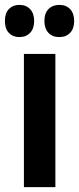

<svg xmlns="http://www.w3.org/2000/svg" viewBox="-38 -860 324 787"><path d="M189 -93H60V-639H189ZM-18 -774Q-18 -806 -1.5 -823Q15 -840 41 -840Q69 -840 85.5 -822.5Q102 -805 102 -774Q102 -743 85.5 -725.5Q69 -708 41 -708Q15 -708 -1.5 -725Q-18 -742 -18 -774ZM144 -774Q144 -806 161 -823Q178 -840 205 -840Q233 -840 249.5 -822.5Q266 -805 266 -774Q266 -743 249.5 -725.5Q233 -708 205 -708Q177 -708 160.5 -725.5Q144 -743 144 -774Z"/></svg>

Font: Noto Sans Kannada UI ExtraCondensed
Style: Bold
Weight: 700
Width: 2
Designer: Jelle Bosma - Monotype Design Team
Foundry: Monotype Imaging Inc.
Version: Version 2.005; ttfautohint (v1.8.4.7-5d5b)